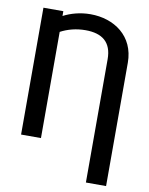

<svg xmlns="http://www.w3.org/2000/svg" viewBox="-100 -809 844 1084"><g transform="rotate(10 322.0 -267.0)"><path d="M584.5 203.1V-503.9C584.5 -657 465.6 -737.2 330.3 -737.2C271 -737.2 217.7 -721.9 175.4 -699.9V-727.3H61.4V0H175.4V-608.7C215.9 -630.3 264.6 -643.5 317.8 -643.5C414.1 -643.5 468.8 -600.9 468.8 -503.9V203.1Z"/></g></svg>

Font: Margiela Sans Medium
Style: Regular
Weight: 500
Designer: Stefan Endress, Andreas Faust
Version: Version 1.100;FEAKit 1.0